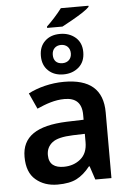

<svg xmlns="http://www.w3.org/2000/svg" viewBox="-63 -1003 713 1059"><g transform="rotate(-5 294.0 -474.0)"><path d="M467.8 -958H314.9C294.4 -930.2 256.3 -887.7 230 -863.8V-856H314.9C330.1 -864.3 348.6 -874 370.1 -886.2C391.1 -897.9 411.1 -910.2 430.2 -922.4C448.7 -934.6 461.4 -944.8 467.8 -952.1ZM297.9 -816.9C263.2 -816.9 235.4 -807.1 214.4 -787.1C192.9 -767.1 182.1 -739.7 182.1 -705.1C182.1 -670.4 192.9 -643.1 214.4 -623C235.4 -603 263.2 -592.8 297.9 -592.8C332 -592.8 360.4 -603 383.3 -623C405.8 -643.1 417 -670.4 417 -706.1C417 -740.7 405.8 -767.6 382.8 -787.6C359.9 -807.1 331.5 -816.9 297.9 -816.9ZM297.9 -755.9C327.1 -755.9 348.1 -736.8 348.1 -705.1C348.1 -674.3 327.1 -654.8 297.9 -654.8C264.6 -654.8 248 -674.3 248 -705.1C248 -736.8 268.6 -755.9 297.9 -755.9ZM296.9 -551.8C222.7 -551.8 151.4 -532.7 98.1 -504.9L138.2 -417C187 -438.5 236.3 -457 291 -457C351.1 -457 386.2 -429.2 386.2 -360.8V-334L292 -331.1C125.5 -324.7 43.9 -270 43.9 -158.2C43.9 -100.6 60.1 -58.1 92.3 -31.2C124 -3.9 164.6 9.8 212.9 9.8C257.3 9.8 293 2.9 318.8 -10.7C344.7 -23.9 369.6 -45.4 393.1 -75.2H397L421.9 0H511.2V-363.8C511.2 -492.2 437 -551.8 296.9 -551.8ZM386.2 -255.9V-210C386.2 -168.5 373.5 -137.7 348.1 -116.7C322.8 -95.7 291.5 -85 254.9 -85C205.6 -85 172.9 -105 172.9 -157.2C172.9 -186 183.6 -208.5 205.1 -225.6C226.1 -242.7 264.6 -252 319.8 -253.9Z"/></g></svg>

Font: Noto Reveo Sans
Style: Regular
Weight: 600
Designer: Monotype Design Team
Foundry: Monotype Imaging Inc.
Version: Version 2.007